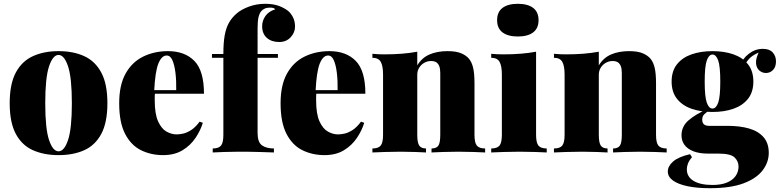

<svg xmlns="http://www.w3.org/2000/svg" viewBox="-20 -802 4103 1010"><path d="M288 -533Q366 -533 423.5 -506.5Q481 -480 513 -420Q545 -360 545 -259Q545 -158 513 -98Q481 -38 423.5 -12Q366 14 288 14Q211 14 153 -12Q95 -38 63 -98Q31 -158 31 -259Q31 -360 63 -420Q95 -480 153 -506.5Q211 -533 288 -533ZM288 -513Q258 -513 238 -453Q218 -393 218 -259Q218 -125 238 -65.5Q258 -6 288 -6Q318 -6 338 -65.5Q358 -125 358 -259Q358 -393 338 -453Q318 -513 288 -513Z M864 -533Q952 -533 1002.5 -481.5Q1053 -430 1053 -309H740L738 -328H907Q908 -377 903 -418.5Q898 -460 887 -485Q876 -510 857 -510Q830 -510 813 -467.5Q796 -425 791 -322L795 -314Q794 -304 794 -294Q794 -284 794 -273Q794 -203 811.5 -164Q829 -125 855.5 -110Q882 -95 909 -95Q923 -95 942.5 -99Q962 -103 985 -117.5Q1008 -132 1030 -162L1047 -156Q1035 -116 1008.5 -76.5Q982 -37 940 -11.5Q898 14 838 14Q774 14 721.5 -12Q669 -38 638 -98Q607 -158 607 -259Q607 -355 641 -415.5Q675 -476 733.5 -504.5Q792 -533 864 -533Z M1375 -782Q1415 -782 1444 -772Q1473 -762 1495 -745Q1509 -734 1520.5 -712.5Q1532 -691 1532 -662Q1532 -631 1509 -606Q1486 -581 1449 -581Q1408 -581 1383.5 -603Q1359 -625 1359 -664Q1359 -693 1376 -717.5Q1393 -742 1428 -753Q1425 -757 1418.5 -759.5Q1412 -762 1401 -762Q1384 -762 1373 -757Q1362 -752 1354 -743Q1345 -732 1340 -712Q1335 -692 1335 -652V-518H1442V-498H1335V-103Q1335 -54 1358 -37.5Q1381 -21 1421 -21V0Q1393 -1 1343 -2.5Q1293 -4 1237 -4Q1197 -4 1158 -2.5Q1119 -1 1099 0V-21Q1130 -21 1142.5 -36Q1155 -51 1155 -93V-498H1095V-518H1155Q1155 -577 1162 -616Q1169 -655 1184.5 -682.5Q1200 -710 1226 -732Q1249 -752 1289 -767Q1329 -782 1375 -782Z M1713 -533Q1801 -533 1851.5 -481.5Q1902 -430 1902 -309H1589L1587 -328H1756Q1757 -377 1752 -418.5Q1747 -460 1736 -485Q1725 -510 1706 -510Q1679 -510 1662 -467.5Q1645 -425 1640 -322L1644 -314Q1643 -304 1643 -294Q1643 -284 1643 -273Q1643 -203 1660.5 -164Q1678 -125 1704.5 -110Q1731 -95 1758 -95Q1772 -95 1791.5 -99Q1811 -103 1834 -117.5Q1857 -132 1879 -162L1896 -156Q1884 -116 1857.5 -76.5Q1831 -37 1789 -11.5Q1747 14 1687 14Q1623 14 1570.5 -12Q1518 -38 1487 -98Q1456 -158 1456 -259Q1456 -355 1490 -415.5Q1524 -476 1582.5 -504.5Q1641 -533 1713 -533Z M2334 -533Q2380 -533 2406.5 -521.5Q2433 -510 2447 -493Q2462 -475 2469 -445Q2476 -415 2476 -364V-93Q2476 -51 2488.5 -36Q2501 -21 2532 -21V0Q2512 -1 2471.5 -2.5Q2431 -4 2392 -4Q2350 -4 2310 -2.5Q2270 -1 2250 0V-21Q2276 -21 2286 -36Q2296 -51 2296 -93V-418Q2296 -439 2291 -453Q2286 -467 2275.5 -474Q2265 -481 2247 -481Q2229 -481 2212.5 -472Q2196 -463 2185.5 -446.5Q2175 -430 2175 -409V-93Q2175 -51 2185.5 -36Q2196 -21 2221 -21V0Q2202 -1 2165 -2.5Q2128 -4 2089 -4Q2047 -4 2004 -2.5Q1961 -1 1939 0V-21Q1970 -21 1982.5 -36Q1995 -51 1995 -93V-410Q1995 -455 1983 -476.5Q1971 -498 1939 -498V-519Q1971 -516 2001 -516Q2051 -516 2094.5 -519.5Q2138 -523 2175 -530V-458Q2199 -498 2239.5 -515.5Q2280 -533 2334 -533Z M2704 -782Q2756 -782 2784.5 -760.5Q2813 -739 2813 -696Q2813 -653 2784.5 -631.5Q2756 -610 2704 -610Q2652 -610 2623.5 -631.5Q2595 -653 2595 -696Q2595 -739 2623.5 -760.5Q2652 -782 2704 -782ZM2800 -530V-93Q2800 -51 2812.5 -36Q2825 -21 2856 -21V0Q2836 -1 2796 -2.5Q2756 -4 2714 -4Q2672 -4 2629 -2.5Q2586 -1 2564 0V-21Q2595 -21 2607.5 -36Q2620 -51 2620 -93V-410Q2620 -455 2608 -476.5Q2596 -498 2564 -498V-519Q2596 -516 2626 -516Q2676 -516 2719.5 -519.5Q2763 -523 2800 -530Z M3289 -533Q3335 -533 3361.5 -521.5Q3388 -510 3402 -493Q3417 -475 3424 -445Q3431 -415 3431 -364V-93Q3431 -51 3443.5 -36Q3456 -21 3487 -21V0Q3467 -1 3426.5 -2.5Q3386 -4 3347 -4Q3305 -4 3265 -2.5Q3225 -1 3205 0V-21Q3231 -21 3241 -36Q3251 -51 3251 -93V-418Q3251 -439 3246 -453Q3241 -467 3230.5 -474Q3220 -481 3202 -481Q3184 -481 3167.5 -472Q3151 -463 3140.5 -446.5Q3130 -430 3130 -409V-93Q3130 -51 3140.5 -36Q3151 -21 3176 -21V0Q3157 -1 3120 -2.5Q3083 -4 3044 -4Q3002 -4 2959 -2.5Q2916 -1 2894 0V-21Q2925 -21 2937.5 -36Q2950 -51 2950 -93V-410Q2950 -455 2938 -476.5Q2926 -498 2894 -498V-519Q2926 -516 2956 -516Q3006 -516 3049.5 -519.5Q3093 -523 3130 -530V-458Q3154 -498 3194.5 -515.5Q3235 -533 3289 -533Z M3714 188Q3646 188 3596.5 177.5Q3547 167 3520 147.5Q3493 128 3493 100Q3493 72 3521 47.5Q3549 23 3610 9L3620 25Q3604 44 3598.5 59.5Q3593 75 3593 89Q3593 128 3628.5 149.5Q3664 171 3728 171Q3773 171 3803.5 158.5Q3834 146 3849.5 124Q3865 102 3865 74Q3865 46 3844 26Q3823 6 3759 6H3705Q3659 6 3628 -6Q3597 -18 3581 -39.5Q3565 -61 3565 -90Q3565 -137 3602 -169Q3639 -201 3697 -226L3706 -218Q3696 -211 3685 -201Q3674 -191 3674 -172Q3674 -140 3710 -140H3807Q3872 -140 3920.5 -126Q3969 -112 3996.5 -80.5Q4024 -49 4024 2Q4024 52 3991.5 94.5Q3959 137 3891 162.5Q3823 188 3714 188ZM3728 -213Q3666 -213 3617.5 -230Q3569 -247 3541 -282.5Q3513 -318 3513 -373Q3513 -428 3541 -463.5Q3569 -499 3617.5 -516Q3666 -533 3728 -533Q3790 -533 3838.5 -516Q3887 -499 3915 -463.5Q3943 -428 3943 -373Q3943 -318 3915 -282.5Q3887 -247 3838.5 -230Q3790 -213 3728 -213ZM3728 -231Q3747 -231 3758 -262Q3769 -293 3769 -373Q3769 -453 3758 -484Q3747 -515 3728 -515Q3709 -515 3698 -484Q3687 -453 3687 -373Q3687 -293 3698 -262Q3709 -231 3728 -231ZM3891 -445 3870 -452Q3886 -494 3919.5 -519.5Q3953 -545 3993 -545Q4028 -545 4045 -526Q4062 -507 4062 -479Q4062 -450 4046.5 -434Q4031 -418 4009 -418Q3990 -418 3974.5 -431Q3959 -444 3957 -470Q3955 -496 3976 -536L3980 -529Q3945 -516 3925 -497Q3905 -478 3891 -445Z"/></svg>

Font: Playfair Display Black
Style: Regular
Weight: 900
Designer: Claus Eggers Sørensen
Foundry: Claus Eggers Sørensen
Version: Version 1.203